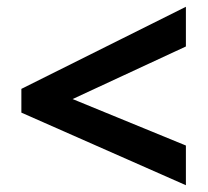

<svg xmlns="http://www.w3.org/2000/svg" viewBox="-20 -711 612 566"><path d="M528 -165V-282L194 -419L528 -574V-691L43 -449V-379Z"/></svg>

Font: Noto Sans Telugu UI
Style: Bold
Weight: 700
Designer: Jelle Bosma - Monotype Design Team
Foundry: Monotype Imaging Inc.
Version: Version 2.005